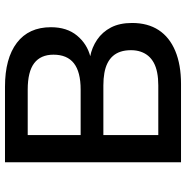

<svg xmlns="http://www.w3.org/2000/svg" viewBox="-8 -737 745 769"><g transform="rotate(-90 364.5 -352.5)"><path d="M99 0V-705H402Q515 -705 577.5 -657.5Q640 -610 640 -521Q640 -457 606.5 -416.5Q573 -376 522 -363V-364Q559 -357 590 -336Q621 -315 639 -280.5Q657 -246 657 -196Q657 -133 628.5 -89.5Q600 -46 545 -23Q490 0 413 0ZM208 -91H407Q435 -91 458 -95.5Q481 -100 497.5 -109Q514 -118 525 -131Q536 -144 542 -161.5Q548 -179 548 -200Q548 -224 542 -242Q536 -260 524.5 -273Q513 -286 496 -294.5Q479 -303 456.5 -307Q434 -311 407 -311H208ZM208 -402H390Q461 -402 495.5 -429Q530 -456 530 -511Q530 -562 496 -588Q462 -614 390 -614H208Z"/></g></svg>

Font: Nunito Sans 8pt SemiBold
Style: Regular
Weight: 600
Version: Version 3.101;gftools[0.9.27]